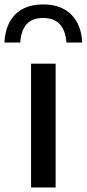

<svg xmlns="http://www.w3.org/2000/svg" viewBox="-60 -824 382 844"><path d="M76.5 0V-544H184.5V0ZM130 -804.5Q208.5 -804.5 253 -760.2Q297.5 -716 301.5 -637H232Q224 -745 130 -745Q81.5 -745 57 -717.5Q32.5 -690 29 -637H-40.5Q-36.5 -716.5 7 -760.5Q50.5 -804.5 130 -804.5Z"/></svg>

Font: Encode Sans Semi Expanded Medium
Style: Regular
Weight: 500
Width: 6
Designer: Multiple Designers
Foundry: Impallari Type
Version: Version 2.000